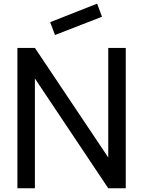

<svg xmlns="http://www.w3.org/2000/svg" viewBox="-20 -1006 765 1026"><path d="M274 -819 248 -887.5 499 -986.5 525 -916.5ZM558.5 -164.5V-750H652V0H558.5L166.5 -586.5V0H73V-750H166.5Z"/></svg>

Font: Russisch Sans Medium
Style: Regular
Weight: 500
Width: 4
Designer: Michael Sharanda (font) & Cristiano Sobral (main changes)
Foundry: Michael Sharanda
Version: Version 2.00;September 8, 2020;FontCreator 13.0.0.2681 64-bi